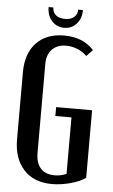

<svg xmlns="http://www.w3.org/2000/svg" viewBox="-58 -878 545 925"><g transform="rotate(5 214.5 -415.0)"><path d="M43 -516Q43 -606 91.5 -657.5Q140 -709 226 -709Q317 -709 370 -651L340 -620Q320 -640 293.5 -650.5Q267 -661 240 -661Q197 -661 172 -635.5Q147 -610 147 -566V-135Q147 -86 170.5 -60Q194 -34 239 -34Q268 -34 295 -46V-319H217V-362H391V-35Q362 -15 316.5 -3Q271 9 229 9Q141 9 92 -45Q43 -99 43 -191ZM282 -839H305Q305 -798 281.5 -772Q258 -746 222 -746Q186 -746 162.5 -772Q139 -798 139 -839H162Q162 -816 178 -802.5Q194 -789 223 -789Q250 -789 266 -802.5Q282 -816 282 -839Z"/></g></svg>

Font: Moniqa Paragraph
Style: Bold
Weight: 700
Designer: Rajesh Rajput
Foundry: Rajesh Rajput
Version: Version 1.000